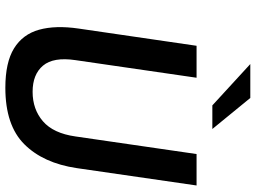

<svg xmlns="http://www.w3.org/2000/svg" viewBox="-142 -828 979 736"><g transform="rotate(90 348.0 -459.5)"><path d="M316 10Q219 10 165 -23.2Q111 -56.5 93.5 -119.2Q76 -182 89 -271L155 -723H277.5L210 -258.5Q197.5 -174.5 231 -134.5Q264.5 -94.5 331.5 -94.5Q398.5 -94.5 444.5 -134.2Q490.5 -174 502.5 -258.5L570 -723H690.5L624 -264Q605 -135.5 532.5 -62.8Q460 10 316 10ZM355 -929H225L383.5 -783.5H474Z"/></g></svg>

Font: Public Sans SemiBold
Style: Italic
Weight: 600
Italic angle: -8°
Designer: The Public Sans project authors (U.S. Web Design System). Libre Franklin designed by Pablo Impallari and Rodrigo Fuenzal
Version: Version 1.007; ttfautohint (v1.8.1) -l 8 -r 50 -G 200 -x 14 